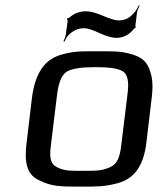

<svg xmlns="http://www.w3.org/2000/svg" viewBox="-20 -685 608 715"><path d="M545 -321C549 -353 549 -380 544 -402C534 -445 519 -467 477 -481C432 -495 407 -494 344 -494C281 -494 256 -495 207 -481C141 -462 110 -405 99 -321L79 -153C70 -82 79 -35 125 -14C172 10 206 10 282 10C343 10 371 10 419 -3C484 -21 515 -72 525 -153L545 -321ZM431 -140C426 -100 417 -74 389 -62C357 -48 336 -49 289 -49C242 -49 221 -48 193 -62C167 -74 164 -100 169 -140L193 -336C199 -381 211 -408 230 -419C250 -430 285 -435 336 -435C387 -435 422 -430 438 -419C455 -408 461 -381 455 -336L431 -140ZM422 -609C409 -609 390 -615 364 -626C338 -637 317 -643 301 -643C276 -643 255 -635 238 -619C236 -618 233 -617 232 -618L229 -614C230 -613 232 -609 232 -607L225 -556C224 -548 219 -537 216 -531L220 -530C223 -536 227 -546 234 -553C251 -571 271 -580 293 -580C306 -580 324 -574 350 -562C376 -550 397 -544 414 -544C440 -544 462 -556 480 -579C481 -580 483 -581 483 -580L486 -584C486 -584 484 -587 484 -588L490 -637C491 -647 497 -657 500 -664L497 -665C493 -658 488 -647 481 -639C466 -622 451 -609 422 -609Z"/></svg>

Font: Gamestation Storm Oblique 
Style: Italic
Weight: 400
Designer: Jonas Hecksher
Foundry: Jonas Hecksher, Playtypeª, e-types AS
Version: Version 1.003